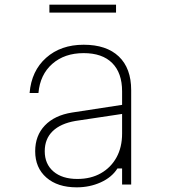

<svg xmlns="http://www.w3.org/2000/svg" viewBox="-20 -792 740 824"><path d="M484 -69Q460 -31 412.5 -9.5Q365 12 309 12Q227 12 179 -30Q131 -72 131 -143Q131 -210 172.5 -253.5Q214 -297 289 -309L504 -342V-400Q504 -479 461.5 -521.5Q419 -564 339 -564Q257 -564 204.5 -518Q152 -472 145 -393H107Q115 -488 178 -544Q241 -600 339 -600Q437 -600 490 -549.5Q543 -499 543 -405V0H504V-69ZM172 -143Q172 -88 209.5 -56Q247 -24 312 -24Q370 -24 413 -48.5Q456 -73 480 -116.5Q504 -160 504 -219V-303L304 -273Q240 -262 206 -229Q172 -196 172 -143ZM192 -738V-772H478V-738Z"/></svg>

Font: Martian Mono Thin
Style: Regular
Weight: 100
Monospace: yes
Designer: Roman Shamin
Foundry: Evil Martians
Version: Version 1.000; ttfautohint (v1.8.4.7-5d5b)